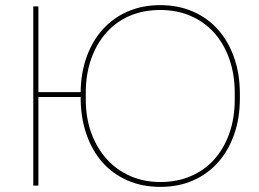

<svg xmlns="http://www.w3.org/2000/svg" viewBox="-20 -725 1012 750"><path d="M606 5H607Q677 5 734 -20Q791 -45 831.5 -90.5Q872 -136 894.5 -199.5Q917 -263 917 -341V-358Q917 -436 894.5 -500Q872 -564 831.5 -609.5Q791 -655 733.5 -680Q676 -705 606 -705Q537 -705 480 -680.5Q423 -656 382.5 -611.5Q342 -567 319 -504.5Q296 -442 295 -365H130V-700H110V0H130V-346H295Q295 -266 317.5 -201Q340 -136 380.5 -90.5Q421 -45 478.5 -20Q536 5 606 5ZM315 -361Q315 -435 336 -494.5Q357 -554 395 -597Q433 -640 486.5 -663Q540 -686 606 -686Q672 -686 725.5 -662.5Q779 -639 817 -596.5Q855 -554 876 -494Q897 -434 897 -361V-337Q897 -264 876 -204.5Q855 -145 817 -102.5Q779 -60 725.5 -37Q672 -14 607 -14H606Q542 -14 488.5 -37.5Q435 -61 396.5 -104Q358 -147 336.5 -206Q315 -265 315 -337Z"/></svg>

Font: Fixel Variable
Style: Regular
Weight: 100
Width: 3
Designer: AlfaBravo + MacPaw
Foundry: Kyrylo Tkachov, Marchela Mozhyna, Serhii Makarenko, Maria Weinstein, Zakhar Kryvoshyya
Version: Version 1.211